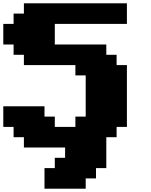

<svg xmlns="http://www.w3.org/2000/svg" viewBox="-20 -895 915 1165"><path d="M250 250H500V187.5H562.5V125H625V-62.5H687.5V-125H750V-500H687.5V-562.5H625V-625H312.5V-750H750V-875H125V-812.5H62.5V-750H0V-625H62.5V-562.5H125V-500H437.5V-437.5H500V-187.5H437.5V-125H312.5V-187.5H250V-250H0V-125H62.5V-62.5H125V0H375V62.5H312.5V125H250Z"/></svg>

Font: Faithful 32x
Style: Bold
Weight: 400
Foundry: Faithful Resource Pack
Version: Version 1.0; January 27, 2023